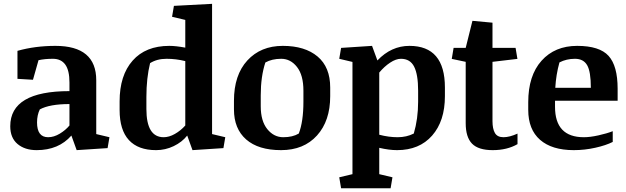

<svg xmlns="http://www.w3.org/2000/svg" viewBox="-20 -783 3308 1015"><path d="M347.2 -232.9Q242.7 -232.9 190.4 -204.6Q175.8 -174.3 175.8 -135.7Q175.8 -57.6 234.4 -57.6Q265.1 -57.6 296.1 -76.4Q327.1 -95.2 347.2 -119.6ZM357.4 -66.4Q290 10.7 173.8 10.7Q111.3 10.7 72.8 -21.7Q34.2 -54.2 34.2 -115.7Q34.2 -301.3 347.2 -301.3V-346.7Q347.2 -411.1 325 -441.7Q302.7 -472.2 259.8 -472.2Q216.8 -472.2 183.6 -464.8L154.3 -361.3L72.3 -366.2V-514.2Q165.5 -540.5 272.9 -540.5Q488.8 -540.5 488.8 -358.9V-74.2L558.6 -57.6L548.8 0L385.3 10.7Z M959.5 -460Q910.6 -472.2 860.4 -472.2Q810.1 -472.2 773.4 -449.2Q753.9 -370.1 753.9 -270V-206.5Q753.9 -57.6 845.2 -57.6Q874 -57.6 904.5 -75Q935.1 -92.3 959.5 -119.6ZM875 -540.5Q909.7 -540.5 959.5 -531.2V-677.7L889.6 -694.3L899.4 -752L1101.1 -762.7V-74.2L1170.9 -57.6L1161.1 0L997.6 10.7L969.7 -66.4Q942.4 -31.7 898.2 -10.5Q854 10.7 805.2 10.7Q710.4 10.7 661.4 -42.5Q612.3 -95.7 612.3 -201.7V-247.1Q612.3 -384.8 681.2 -462.6Q750 -540.5 875 -540.5Z M1584 -303.7Q1584 -385.7 1550 -429Q1516.1 -472.2 1466.8 -472.2Q1417.5 -472.2 1382.8 -452.6Q1358.4 -378.4 1358.4 -279.3V-221.2Q1358.4 -143.1 1393.1 -100.3Q1427.7 -57.6 1477.5 -57.6Q1527.3 -57.6 1559.6 -77.1Q1584 -140.6 1584 -245.6ZM1216.8 -204.6V-250Q1216.8 -386.2 1287.6 -463.4Q1358.4 -540.5 1475.1 -540.5Q1591.8 -540.5 1658.7 -484.4Q1725.6 -428.2 1725.6 -320.3V-274.4Q1725.6 -144 1655.8 -66.7Q1585.9 10.7 1465.8 10.7Q1345.7 10.7 1281.2 -45.9Q1216.8 -102.5 1216.8 -204.6Z M2144.5 -540.5Q2332 -540.5 2332 -320.3V-274.4Q2332 -143.1 2264.4 -66.2Q2196.8 10.7 2079.1 10.7Q2037.1 10.7 1984.9 -1.5V137.7L2054.7 154.3L2044.9 212.4H1783.2L1773.4 154.3L1843.3 137.7V-455.6L1773.4 -472.2L1783.2 -529.8L1946.8 -540.5L1975.1 -463.4Q2048.3 -540.5 2144.5 -540.5ZM2190.4 -245.6V-303.7Q2190.4 -388.7 2169.4 -430.4Q2148.4 -472.2 2099.6 -472.2Q2073.2 -472.2 2042.5 -451.9Q2011.7 -431.6 1984.9 -399.4V-70.8Q2034.7 -57.6 2082 -57.6Q2129.4 -57.6 2167.5 -77.1Q2190.4 -154.8 2190.4 -245.6Z M2441.9 -131.8V-456.1L2368.2 -471.7L2377.9 -529.8H2441.9L2477.5 -672.9L2583.5 -663.1V-529.8H2705.6L2715.3 -471.7L2583.5 -456.1V-142.6Q2583.5 -102.1 2596.4 -79.8Q2609.4 -57.6 2641.6 -57.6Q2673.8 -57.6 2715.8 -76.7V-21Q2660.6 10.7 2584.5 10.7Q2508.8 10.7 2475.3 -23.7Q2441.9 -58.1 2441.9 -131.8Z M3103.5 -318.8Q3103.5 -404.3 3084 -438.2Q3064.5 -472.2 3019.5 -472.2Q2974.6 -472.2 2937.5 -453.1Q2919.4 -388.2 2915.5 -318.8ZM2914.1 -218.3Q2914.1 -57.6 3066.4 -57.6Q3099.6 -57.6 3143.6 -67.4Q3187.5 -77.1 3219.2 -89.4V-32.7Q3183.6 -14.6 3127.4 -2Q3071.3 10.7 3013.2 10.7Q2897.5 10.7 2835 -43.9Q2772.5 -98.6 2772.5 -202.1V-242.7Q2772.5 -383.3 2842.8 -461.9Q2913.1 -540.5 3031.2 -540.5Q3149.4 -540.5 3197.3 -487.5Q3245.1 -434.6 3245.1 -314V-250.5H2914.1Z"/></svg>

Font: NoticiaText-Bold
Style: Bold
Weight: 700
Designer: JM Sole
Foundry: JM Sole
Version: Version 1.003